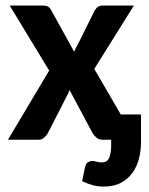

<svg xmlns="http://www.w3.org/2000/svg" viewBox="-20 -505 539 694"><path d="M157.7 -250 15.1 -484.9H134.3Q147.5 -484.9 153.6 -481.2Q159.7 -477.5 164.6 -469.2L248 -317.9Q250.5 -324.7 253.9 -331.5Q257.3 -338.4 261.7 -345.2L322.3 -467.3Q333 -484.9 350.1 -484.9H463.9L320.8 -255.9L416.5 -91.3H489.7V8.8Q489.7 39.1 482.4 67.9Q475.1 96.7 459 119.4Q442.9 142.1 417.2 155.8Q391.6 169.4 355 169.4Q335 169.4 316.9 164.8Q298.8 160.2 276.9 149.9L287.1 100.1Q290.5 85.4 298.3 81.1Q306.2 76.7 313 76.7Q320.3 76.7 328.6 79.3Q336.9 82 347.7 82Q367.2 82 374.5 65.9Q381.8 49.8 381.8 19V0H350.6Q337.4 0 329.1 -7.1Q320.8 -14.2 315.4 -22.5L231.4 -179.7Q229.5 -173.3 226.8 -167.7Q224.1 -162.1 221.2 -157.2L152.3 -22.5Q147 -14.2 139.2 -7.1Q131.3 0 119.1 0H8.8Z"/></svg>

Font: Carlito
Style: Bold
Weight: 700
Designer: Lukasz Dziedzic
Foundry: tyPoland Lukasz Dziedzic
Version: Version 1.104